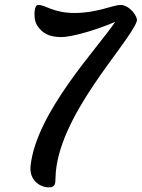

<svg xmlns="http://www.w3.org/2000/svg" viewBox="-20 -770 586 794"><path d="M106.4 -84C100.1 -22.5 147.5 4.9 182.1 4.9C209.5 4.9 209 -12.7 209.5 -34.2C214.4 -288.1 511.2 -586.4 545.4 -681.2C552.7 -701.2 514.6 -749.5 479 -749.5C446.3 -749.5 381.8 -716.3 288.6 -716.3C199.2 -716.3 167.5 -750.5 138.2 -749.5C128.4 -749 125.5 -739.3 123.5 -726.1C121.1 -710 122.6 -680.2 134.3 -664.1C153.8 -633.8 181.6 -616.7 233.4 -616.7C280.8 -616.7 387.2 -649.4 456.5 -679.7C385.3 -572.8 129.9 -305.7 106.4 -84Z"/></svg>

Font: Courgette
Style: Regular
Weight: 400
Designer: Karolina Lach
Foundry: Karolina Lach
Version: Version 1.002